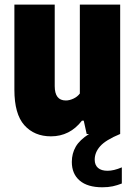

<svg xmlns="http://www.w3.org/2000/svg" viewBox="-20 -568 573 814"><path d="M496.5 141.5V210Q477.5 217.5 458 221.8Q438.5 226 414 226Q351 226 317.8 197.5Q284.5 169 284.5 118.5Q284.5 82.5 301.2 53.8Q318 25 357.5 0H347.5L335 -56.5H327.5Q276 10 196 10Q125.5 10 83.2 -37.2Q41 -84.5 41 -187.5V-548.5H212V-203Q212 -142 259 -142Q274.5 -142 291.2 -149.8Q308 -157.5 318.5 -171.5V-548.5H489.5V0Q428 25.5 404.8 51.8Q381.5 78 381.5 109Q381.5 131.5 395.5 143.8Q409.5 156 436 156Q462.5 156 496.5 141.5Z"/></svg>

Font: Encode Sans Condensed ExtraBold
Style: Regular
Weight: 800
Width: 3
Designer: Multiple Designers
Foundry: Impallari Type
Version: Version 2.000